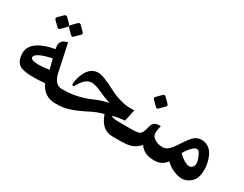

<svg xmlns="http://www.w3.org/2000/svg" viewBox="-75 -1136 2044 1606"><g transform="rotate(30 946.5 -332.5)"><path d="M311 -219.2 286.6 -315.9Q155.3 -286.6 135.7 -250.5Q131.8 -242.7 133.3 -235.4Q141.6 -194.8 311 -219.2ZM334 -103Q177.2 -88.9 109.9 -111.8Q52.2 -131.8 44.9 -211.9Q32.2 -350.1 268.1 -394.5Q261.2 -427.2 263.7 -439.9Q266.1 -452.6 275.4 -466.8Q285.2 -481 311.5 -490.2L330.1 -497.1L386.2 -235.4Q408.7 -131.3 478.5 -131.3H501.5V0.5H490.2Q384.8 0.5 334 -103ZM350 -674.7 393.2 -630.9Q405.9 -618.2 393.7 -606L348.3 -560.6Q334.5 -547.3 321.7 -560.6L276.3 -606Q263.6 -618.2 278 -632.6L320.1 -675.2Q334.5 -689.6 350 -674.7ZM218.7 -674.7 261.9 -630.9Q274.7 -618.2 262.5 -606L217.1 -560.6Q203.2 -547.3 190.5 -560.6L144.5 -606Q132.9 -618.7 146.2 -632.6L189.4 -675.2Q203.8 -689 218.7 -674.7Z M957.5 -147.5Q960.9 -131.3 1031.2 -131.3H1130.9V0.5H1043.5Q939 0.5 895 -127.9Q837.4 -116.7 757.8 -74.7Q612.8 0 521.5 0H492.2V-131.8H500Q627.9 -131.8 760.3 -190.9Q811 -213.9 883.3 -230Q826.2 -247.6 783.7 -268.6Q702.1 -308.1 661.1 -302.7Q603 -294.4 556.6 -201.7H546.4Q526.9 -202.1 547.4 -273.9Q583.5 -399.9 675.3 -402.8Q723.6 -404.3 848.1 -337.9Q925.8 -296.4 1006.3 -282.7Q1028.3 -278.8 1082 -278.8L1094.7 -279.3L1070.3 -167Q990.2 -158.7 957.5 -147.5Z M1153.8 -0.5 1120.1 0.5V-131.3H1147.9Q1205.1 -131.3 1225.6 -139.6Q1249.5 -148.9 1262.7 -198.7L1268.6 -221.7Q1276.4 -250.5 1291.3 -262.7Q1306.2 -274.9 1334 -275.9L1352.5 -276.9L1343.8 -231.4Q1334.5 -185.1 1361.3 -162.1Q1396.5 -131.3 1448.7 -131.3H1454.6V0H1439.9Q1346.7 0 1302.7 -66.4Q1249.5 -2 1153.8 -0.5ZM1265 -509.1 1308.2 -465.4Q1320.9 -452.6 1308.7 -440.5L1262.8 -395Q1249.5 -382.3 1236.7 -395L1191.3 -440.5Q1178.6 -452.6 1193 -467L1235.1 -509.7Q1249.5 -524.1 1265 -509.1Z M1814.9 -25.9Q1759.8 28.3 1691.4 13.2Q1615.2 -3.9 1561.5 -56.6Q1519 0 1451.2 0H1444.8V-131.3H1455.1Q1501.5 -131.3 1548.8 -204.1Q1597.2 -278.8 1622.6 -307.6Q1669.4 -360.8 1737.3 -344.7Q1812 -326.7 1839.8 -221.7Q1855 -165 1849.1 -109.4Q1842.8 -53.2 1814.9 -25.9ZM1674.3 -121.6Q1723.1 -92.8 1748 -112.3Q1777.3 -134.8 1763.7 -181.2Q1744.1 -246.6 1722.2 -259.3Q1699.7 -272 1667 -237.3Q1637.2 -206.1 1615.7 -167.5Q1641.1 -142.1 1674.3 -121.6Z"/></g></svg>

Font: Gandom
Style: Bold
Weight: 700
Foundry: DejaVu fonts team - Redesigned by Saber Rastikerdar - Based on Samim Font
Version: Version 0.3